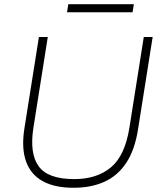

<svg xmlns="http://www.w3.org/2000/svg" viewBox="-20 -880 762 908"><path d="M328 8Q238 8 181.5 -23.5Q125 -55 103 -117Q81 -179 95 -270L164 -705H206L138 -276Q119 -154 163 -93.5Q207 -33 331 -33Q438 -33 504.5 -88.5Q571 -144 592 -276L660 -705H702L633 -270Q618 -172 577.5 -110.5Q537 -49 474 -20.5Q411 8 328 8ZM297 -822 303 -860H613L607 -822Z"/></svg>

Font: Mulish ExtraLight
Style: Italic
Weight: 200
Italic angle: -9°
Designer: Vernon Adams
Foundry: Vernon Adams
Version: Version 3.603